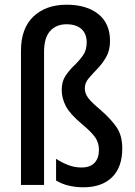

<svg xmlns="http://www.w3.org/2000/svg" viewBox="-20 -785 573 815"><path d="M447 -611Q447 -571 430.5 -542.5Q414 -514 393 -492.5Q372 -471 356 -452Q340 -433 340 -410Q340 -388 354.5 -369Q369 -350 405 -320Q454 -277 476.5 -242.5Q499 -208 499 -155Q499 -75 455.5 -32.5Q412 10 334 10Q302 10 272 3Q242 -4 218 -19V-111Q240 -96 268 -85Q296 -74 326 -74Q363 -74 381.5 -94Q400 -114 400 -149Q400 -179 384 -202Q368 -225 327 -259Q277 -301 259.5 -334.5Q242 -368 242 -403Q242 -439 258 -463Q274 -487 295 -507Q316 -527 332 -549.5Q348 -572 348 -605Q348 -642 325.5 -662Q303 -682 262 -682Q219 -682 193 -653.5Q167 -625 167 -565V0H69V-569Q69 -665 122 -715Q175 -765 263 -765Q347 -765 397 -725.5Q447 -686 447 -611Z"/></svg>

Font: Noto Sans Arabic UI Cn Md
Style: Regular
Weight: 500
Width: 3
Designer: Monotype Design Team, Nadine Chahine and Nizar Qandah
Foundry: Monotype Imaging Inc.
Version: Version 2.010; ttfautohint (v1.8.4.7-5d5b)